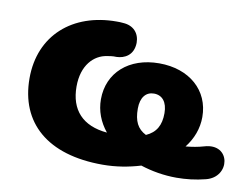

<svg xmlns="http://www.w3.org/2000/svg" viewBox="-62 -590 903 688"><g transform="rotate(10 389.5 -246.0)"><path d="M349 11C398 11 444 3 487 -10C527 3 572 11 618 11C652 11 688 7 723 -2C809 -23 791 -145 697 -117C677 -111 653 -107 631 -105C657 -138 672 -177 672 -219C672 -316 597 -382 487 -382C377 -382 303 -316 303 -219C303 -177 318 -138 345 -105C255 -113 209 -164 209 -249C209 -327 251 -368 297 -375C304 -376 317 -379 332 -378C360 -379 393 -394 394 -440C394 -475 372 -500 334 -502C327 -503 318 -503 310 -503C151 -503 38 -406 38 -249C38 -87 148 11 349 11ZM439 -209C439 -250 458 -272 487 -272C517 -272 536 -250 536 -209C536 -165 520 -137 484 -121C452 -137 439 -164 439 -209Z"/></g></svg>

Font: Nunito Black
Style: Regular
Weight: 900
Designer: Vernon Adams
Foundry: Vernon Adams
Version: Version 3.602